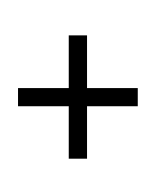

<svg xmlns="http://www.w3.org/2000/svg" viewBox="-20 -800 612 754"><path d="M321.8 -454.1H521V-382.8H321.8V-176.8H250V-382.8H50.8V-454.1H250V-661.1H321.8ZM283.2 -65.9ZM288.6 -780.3Z"/></svg>

Font: Noto Sans Malayalam UI
Style: Regular
Weight: 400
Designer: Monotype Design team
Foundry: Monotype Imaging Inc.
Version: Version 1.03